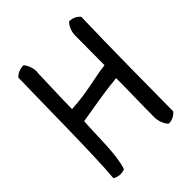

<svg xmlns="http://www.w3.org/2000/svg" viewBox="-183 -711 832 832"><g transform="rotate(-45 232.5 -295.5)"><path d="M34 10C51 21 72 24 94 15C117 -53 113 -168 119 -254C208 -268 265 -280 349 -288C349 -210 346 -132 346 -52C346 -25 357 0 371 13C393 13 413 2 422 -12C423 -152 425 -407 430 -582C421 -595 401 -606 379 -606C366 -594 354 -570 354 -544C354 -483 353 -422 353 -363C275 -354 226 -334 119 -328C119 -395 124 -487 125 -541C130 -568 117 -597 105 -611C82 -612 61 -601 51 -589C47 -446 46 -117 34 10Z"/></g></svg>

Font: Snowfall
Style: Regular
Weight: 400
Designer: Jasper
Foundry: Cannot Into Space Fonts
Version: Version 0.9